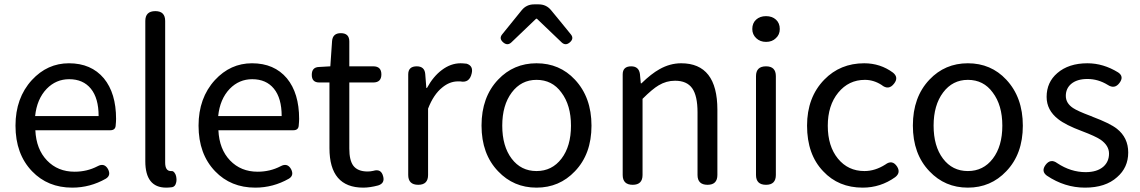

<svg xmlns="http://www.w3.org/2000/svg" viewBox="-20 -847 5227 880"><path d="M311 13Q199 13 127 -62Q51 -141 51 -271Q51 -398 126 -480Q197 -557 296 -557Q398 -557 456 -488Q512 -420 512 -302Q512 -290 510 -270Q508 -250 485 -250H325H142Q146 -163 195.5 -111.5Q245 -60 322 -60Q379 -60 427 -85Q458 -102 475 -72Q490 -43 465 -28Q393 13 311 13ZM141 -315H286H432Q432 -397 396.5 -440.5Q361 -484 297 -484Q237 -484 194 -440Q149 -393 141 -315Z M742 13Q646 13 646 -108V-751Q646 -796 692 -796Q737 -796 737 -751V-449V-102Q737 -63 763 -63Q764 -63 765 -63Q773 -64 779 -56.5Q785 -49 787 -40Q791 -22 787 -9Q783 8 769 11Q753 13 742 13Z M1150 13Q1038 13 966 -62Q890 -141 890 -271Q890 -398 965 -480Q1036 -557 1135 -557Q1237 -557 1295 -488Q1351 -420 1351 -302Q1351 -290 1349 -270Q1347 -250 1324 -250H1164H981Q985 -163 1034.5 -111.5Q1084 -60 1161 -60Q1218 -60 1266 -85Q1297 -102 1314 -72Q1329 -43 1304 -28Q1232 13 1150 13ZM980 -315H1125H1271Q1271 -397 1235.5 -440.5Q1200 -484 1136 -484Q1076 -484 1033 -440Q988 -393 980 -315Z M1645 13Q1490 13 1490 -168V-469H1443Q1409 -469 1409 -504Q1409 -539 1442 -540L1494 -543L1502 -659Q1505 -695 1542 -695Q1581 -695 1581 -657V-543H1691Q1728 -543 1728 -506Q1728 -469 1691 -469H1654H1581V-166Q1581 -113 1599 -88Q1619 -61 1665 -61Q1678 -61 1691 -64Q1727 -75 1736 -39Q1745 -7 1713 3Q1675 13 1645 13Z M1897 0Q1851 0 1851 -45V-271V-506Q1851 -543 1890 -543Q1926 -543 1929 -508L1934 -444H1937Q1966 -497 2005 -526Q2046 -557 2091 -557Q2101 -557 2119 -555Q2150 -545 2142 -511Q2132 -465 2089 -474Q2084 -474 2079 -474Q2041 -474 2007 -446Q1967 -414 1942 -349V-45Q1942 0 1897 0Z M2439 13Q2334 13 2263 -62Q2187 -141 2187 -271.5Q2187 -402 2263 -482Q2334 -557 2439 -557Q2545 -557 2615 -482Q2691 -401 2691 -271Q2691 -141 2615 -62Q2544 13 2439 13ZM2439 -63Q2510 -63 2553.5 -120Q2597 -177 2597 -271Q2597 -365 2553 -423Q2511 -481 2439 -481Q2369 -481 2325.5 -423Q2282 -365 2282 -271Q2282 -177 2325 -120Q2368 -63 2439 -63ZM2282 -690 2371 -800Q2393 -827 2428 -827H2449Q2484 -827 2506 -800L2548 -749L2596 -690Q2612 -671 2592.5 -653.5Q2573 -636 2555 -652L2441 -761H2437L2323 -652Q2305 -636 2285.5 -653.5Q2266 -671 2282 -690Z M2880 0Q2834 0 2834 -45V-271V-506Q2834 -543 2873 -543Q2908 -543 2913 -508L2917 -465H2920Q2965 -509 3003 -530Q3051 -557 3102 -557Q3268 -557 3268 -344V-45Q3268 0 3223 0Q3177 0 3177 -45V-332Q3177 -408 3152.5 -442.5Q3128 -477 3074 -477Q3034 -477 2999 -456Q2970 -439 2925 -394V-45Q2925 0 2880 0Z M3491 0Q3445 0 3445 -45V-498Q3445 -543 3491 -543Q3536 -543 3536 -498V-271V-45Q3536 0 3491 0ZM3491 -655Q3464 -655 3446 -672Q3428 -689 3428 -714Q3428 -741 3445.5 -757Q3463 -773 3491 -773Q3519 -773 3536.5 -757Q3554 -741 3554 -714Q3554 -688 3536 -672Q3519 -655 3491 -655Z M3934 13Q3823 13 3753 -62Q3679 -139 3679 -271Q3679 -401 3758 -482Q3831 -557 3941 -557Q4015 -557 4073 -514Q4100 -492 4078 -464Q4053 -431 4020 -458Q3984 -481 3944 -481Q3870 -481 3822 -422.5Q3774 -364 3774 -270.5Q3774 -177 3820.5 -120Q3867 -63 3942 -63Q3991 -63 4038 -93Q4070 -117 4092 -83Q4109 -55 4083 -35Q4016 13 3934 13Z M4416 13Q4311 13 4240 -62Q4164 -141 4164 -271.5Q4164 -402 4240 -482Q4311 -557 4416 -557Q4522 -557 4592 -482Q4668 -401 4668 -271Q4668 -141 4592 -62Q4521 13 4416 13ZM4416 -63Q4487 -63 4530.5 -120Q4574 -177 4574 -271Q4574 -365 4530 -423Q4488 -481 4416 -481Q4346 -481 4302.5 -423Q4259 -365 4259 -271Q4259 -177 4302 -120Q4345 -63 4416 -63Z M4953 13Q4860 13 4778 -42Q4751 -62 4772 -91Q4795 -122 4826 -99Q4888 -58 4956 -58Q5008 -58 5037 -83Q5063 -106 5063 -143Q5063 -180 5024 -207Q5000 -223 4939 -246Q4864 -274 4830 -301Q4777 -342 4777 -403Q4777 -470 4826 -512Q4878 -557 4964 -557Q5037 -557 5105 -515Q5133 -496 5111 -467Q5089 -437 5057 -458Q5013 -485 4964 -485Q4916 -485 4889 -462Q4865 -441 4865 -407.5Q4865 -374 4898 -352Q4919 -338 4975 -317Q4982 -314 4986 -313L4987 -312Q5067 -282 5099 -257Q5151 -216 5151 -148Q5151 -79 5100 -35Q5047 13 4953 13Z"/></svg>

Font: GenSenRounded TW R
Style: Regular
Weight: 400
Version: Version 1.501;PS 1;hotconv 16.6.51;makeotf.lib2.5.65220